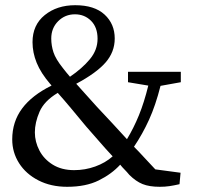

<svg xmlns="http://www.w3.org/2000/svg" viewBox="-20 -705 760 738"><path d="M114 -196Q114 -160 131.5 -126.5Q149 -93 183 -72Q217 -51 265 -51Q307 -51 346 -65Q385 -79 413 -104Q385 -134 360.5 -162.5Q336 -191 311 -219Q277 -260 252 -290Q227 -320 202 -348Q150 -317 132 -275.5Q114 -234 114 -196ZM222 -443Q229 -434 235.5 -426Q242 -418 249 -410Q296 -442 325.5 -477.5Q355 -513 355 -556Q355 -600 330 -625Q305 -650 268 -650Q230 -650 203.5 -623.5Q177 -597 177 -557Q177 -530 185.5 -504Q194 -478 222 -443ZM594 13Q554 13 528 2.5Q502 -8 477 -33Q468 -44 459 -53Q450 -62 442 -72Q409 -36 359.5 -11.5Q310 13 238 13Q176 13 128 -11.5Q80 -36 53.5 -77.5Q27 -119 27 -169Q27 -237 65 -288Q103 -339 178 -376Q177 -378 176 -379Q175 -380 174 -381Q137 -424 121 -463.5Q105 -503 105 -543Q105 -609 152 -647Q199 -685 269 -685Q343 -685 382 -649Q421 -613 421 -557Q421 -505 385.5 -464.5Q350 -424 273 -383Q289 -365 308 -344Q327 -323 353 -294Q384 -261 411.5 -231.5Q439 -202 468 -170Q494 -213 514 -262Q534 -311 550 -376L472 -389V-429H675V-389L597 -375Q578 -300 553 -245Q528 -190 495 -141Q514 -122 534 -100Q554 -78 577 -54L674 -41L670 3Q648 8 631 10.5Q614 13 594 13Z"/></svg>

Font: Source Serif 4
Style: Regular
Weight: 400
Designer: Frank Grießhammer
Foundry: Adobe
Version: Version 4.005;hotconv 1.1.0;makeotfexe 2.6.0